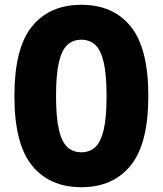

<svg xmlns="http://www.w3.org/2000/svg" viewBox="-20 -770 678 800"><path d="M319 10Q186.5 10 113.2 -80.5Q40 -171 40 -370Q40 -569 113 -659.5Q186 -750 319 -750Q451.5 -750 524.8 -659.5Q598 -569 598 -370Q598 -171 524.5 -80.5Q451 10 319 10ZM319 -135.5Q353.5 -135.5 376.8 -156.8Q400 -178 412 -229Q424 -280 424 -369.5Q424 -459.5 412 -510.8Q400 -562 376.8 -583.2Q353.5 -604.5 319 -604.5Q284.5 -604.5 261 -583.2Q237.5 -562 225.5 -511Q213.5 -460 213.5 -370.5Q213.5 -280.5 225.5 -229.2Q237.5 -178 261 -156.8Q284.5 -135.5 319 -135.5Z"/></svg>

Font: Encode Sans Semi Condensed ExtraBold
Style: Regular
Weight: 800
Width: 4
Designer: Multiple Designers
Foundry: Impallari Type
Version: Version 3.000; ttfautohint (v1.8.3) -l 8 -r 50 -G 200 -x 14 